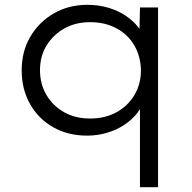

<svg xmlns="http://www.w3.org/2000/svg" viewBox="-20 -554 799 797"><path d="M561 223V-135L578 -142Q571 -112 550 -85Q529 -58 497 -36.5Q465 -15 425 -3Q385 9 342 9Q262 9 200.5 -26Q139 -61 104.5 -122.5Q70 -184 70 -262Q70 -341 106 -402Q142 -463 203.5 -498.5Q265 -534 343 -534Q389 -534 429.5 -522Q470 -510 502 -488.5Q534 -467 555.5 -439Q577 -411 583 -380L558 -386L561 -523H636V223ZM354 -62Q416 -62 463.5 -88Q511 -114 538 -159.5Q565 -205 565 -262Q564 -320 537.5 -365.5Q511 -411 463.5 -436.5Q416 -462 354 -462Q294 -462 247.5 -436Q201 -410 173.5 -365.5Q146 -321 146 -263Q146 -205 173 -159.5Q200 -114 246.5 -88Q293 -62 354 -62Z"/></svg>

Font: Lexend Exa Light
Style: Regular
Weight: 300
Designer: Bonnie Shaver-Troup, Thomas Jockin
Foundry: Lexend
Version: Version 1.007